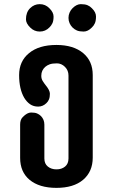

<svg xmlns="http://www.w3.org/2000/svg" viewBox="-20 -888 539 917"><path d="M197.8 -481.4Q218.3 -456.5 218.3 -440.2Q218.3 -423.8 213.9 -413.3Q209.5 -402.8 201.7 -395.5Q184.6 -378.9 162.4 -378.9Q140.1 -378.9 123.8 -390.1Q107.4 -401.4 95.7 -420.9Q71.3 -462.4 71.3 -529.3Q71.3 -595.2 118.2 -633.8Q165.5 -673.3 249.5 -673.3Q331.1 -673.3 377.9 -633.8Q422.9 -595.7 422.9 -529.8V-135.3Q422.9 -68.4 377 -29.3Q331.5 9.3 249.5 9.3Q167.5 9.3 121.1 -29.3Q76.2 -66.9 76.2 -133.8V-293Q76.2 -316.9 88.9 -329.1Q109.9 -350.6 128.2 -350.6Q146.5 -350.6 157 -346.2Q167.5 -341.8 175.3 -334Q191.9 -317.4 191.9 -293V-130.9Q191.9 -106 208.5 -92.5Q225.1 -79.1 249.8 -79.1Q274.4 -79.1 290.8 -92.5Q307.1 -106 307.1 -130.9V-527.3Q307.1 -551.8 290.3 -568.6Q273.4 -585.4 251.7 -585.4Q230 -585.4 217.3 -580.8Q204.6 -576.2 195.8 -568.4Q187 -560.5 182.1 -550Q177.2 -539.6 177.2 -525.9Q177.2 -512.2 183.6 -501.7Q189.9 -491.2 197.8 -481.4ZM169.9 -868.2Q196.8 -868.2 215.8 -848.6Q235.8 -829.1 235.8 -809.1Q235.8 -789.1 230.5 -777.3Q225.1 -765.6 215.8 -756.8Q196.8 -737.3 169.9 -737.3Q143.1 -737.3 124 -756.8Q104 -776.4 104 -795.9Q104 -829.1 123.5 -848.6Q143.1 -868.2 169.9 -868.2ZM326.2 -848.6Q345.7 -868.2 366 -868.2Q386.2 -868.2 398.2 -863Q410.2 -857.9 418.9 -848.6Q438.5 -829.6 438.5 -809.3Q438.5 -789.1 433.3 -777.3Q428.2 -765.6 418.9 -756.8Q399.9 -737.3 379.6 -737.3Q359.4 -737.3 347.4 -742.4Q335.4 -747.6 326.4 -756.6Q317.4 -765.6 312.3 -777.3Q307.1 -789.1 307.1 -802.5Q307.1 -815.9 312.3 -827.9Q317.4 -839.8 326.2 -848.6Z"/></svg>

Font: Supermercado
Style: Regular
Weight: 400
Designer: James Grieshaber
Foundry: James Grieshaber
Version: Version 1.002